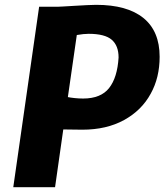

<svg xmlns="http://www.w3.org/2000/svg" viewBox="-20 -775 681 795"><path d="M35 0 142 -747H218Q222.5 -747 243 -748.2Q263.5 -749.5 290.2 -751Q317 -752.5 341.2 -753.8Q365.5 -755 378 -755Q506.5 -755 573.8 -700.5Q641 -646 641 -540Q641 -453.5 604 -387Q566.5 -318 493.8 -278Q421 -238 321 -238Q305.5 -238 280.5 -238.5Q255.5 -239 242 -239L208 0ZM324 -367Q397.5 -367 431.8 -410.5Q466 -454 471 -537Q471 -586 442.5 -610.5Q414 -635 347 -635Q337.5 -635 325 -633.8Q312.5 -632.5 298 -630L261 -373Q270 -371 288 -369Q306 -367 324 -367Z"/></svg>

Font: Merriweather Sans ExtraBold
Style: Italic
Weight: 800
Italic angle: -7.5°
Designer: Eben Sorkin
Foundry: Eben Sorkin
Version: Version 2.001; ttfautohint (v1.8.3)